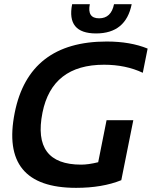

<svg xmlns="http://www.w3.org/2000/svg" viewBox="-20 -904 734 929"><path d="M566.9 -32.2Q475.1 4.9 348.1 4.9Q-21.5 4.9 51.3 -358.9Q120.1 -703.1 496.1 -703.1Q610.8 -703.1 694.3 -668.9L670.9 -551.8Q588.4 -590.8 483.4 -590.8Q231.9 -590.8 185.5 -358.9Q135.3 -107.4 372.6 -107.4Q407.7 -107.4 455.1 -119.1L495.6 -322.3H625ZM329.1 -883.8H414.6Q400.9 -815.4 459.5 -815.4Q518.1 -815.4 531.7 -883.8H617.2Q588.9 -742.2 444.8 -742.2Q300.8 -742.2 329.1 -883.8Z"/></svg>

Font: Sansation
Style: Bold Italic
Weight: 700
Designer: Bernd Montag
Version: Version 1.301